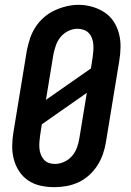

<svg xmlns="http://www.w3.org/2000/svg" viewBox="-20 -766 540 794"><path d="M205 8Q176 8 148 2Q120 -4 97 -19.5Q74 -35 59 -58Q44 -81 37 -108Q30 -135 30.5 -164Q31 -193 36 -222L91 -557Q96 -582 104 -606.5Q112 -631 126.5 -653.5Q141 -676 161.5 -694Q182 -712 206 -723Q230 -734 255 -740Q280 -746 305 -746Q334 -746 361.5 -738Q389 -730 412 -715Q435 -700 450 -677Q465 -654 472 -627Q479 -600 478.5 -571Q478 -542 473 -513L418 -178Q414 -153 405.5 -128.5Q397 -104 382.5 -81.5Q368 -59 348 -41Q328 -23 304 -12Q280 -1 254.5 3.5Q229 8 205 8ZM170 -353 356 -483 363 -528Q365 -542 366 -555.5Q367 -569 366 -582Q365 -595 360.5 -607.5Q356 -620 347.5 -629Q339 -638 326.5 -642.5Q314 -647 300 -647Q281 -647 262.5 -638Q244 -629 231 -613.5Q218 -598 211.5 -579.5Q205 -561 201 -542ZM207 -88Q226 -88 245 -96.5Q264 -105 277.5 -120.5Q291 -136 298 -155Q305 -174 308 -193L339 -382L153 -252L146 -207Q144 -193 143 -179.5Q142 -166 143 -153Q144 -140 148.5 -128Q153 -116 161 -106.5Q169 -97 181 -92.5Q193 -88 207 -88Z"/></svg>

Font: Iosevka Slab
Style: Bold Italic
Weight: 700
Italic angle: -9°
Monospace: yes
Designer: Belleve Invis
Foundry: Belleve Invis
Version: Version 11.1.0; ttfautohint (v1.8.3)